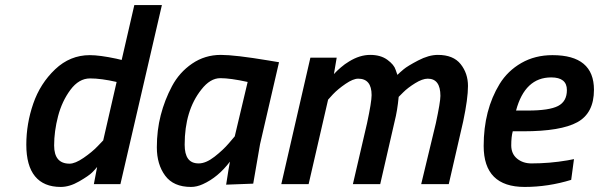

<svg xmlns="http://www.w3.org/2000/svg" viewBox="-20 -728 2368 759"><path d="M220 11Q153 11 118.5 -31Q84 -73 84 -156Q84 -239 111.5 -318.5Q139 -398 198 -454Q257 -510 335 -510Q374 -510 440 -496L461 -491L511 -708H620L456 0H351L364 -68Q357 -59 344 -46Q331 -33 293 -11Q255 11 220 11ZM441 -404Q380 -418 336 -418Q292 -418 258.5 -373Q225 -328 209.5 -268.5Q194 -209 194 -153Q194 -81 255 -81Q277 -81 310.5 -104Q344 -127 366 -150L388 -173Z M735 11Q666 11 633 -33.5Q600 -78 600 -145.5Q600 -213 615.5 -273Q631 -333 660 -387.5Q689 -442 739.5 -476.5Q790 -511 853 -511Q909 -511 1041 -489L1083 -482L1008 -158L981 -2L874 2Q885 -70 889 -89Q842 -27 782 0Q758 11 735 11ZM959 -404Q891 -419 851 -419Q811 -419 776 -374Q710 -291 710 -156Q710 -119 723.5 -100.5Q737 -82 765.5 -82Q794 -82 828 -108.5Q862 -135 885 -162L908 -189Z M1449 -352Q1449 -417 1396 -417Q1376 -417 1346 -396.5Q1316 -376 1296 -355L1277 -334L1200 0H1092L1207 -500H1311L1300 -435Q1303 -438 1307.5 -443Q1312 -448 1327.5 -461.5Q1343 -475 1360 -485Q1402 -511 1443.5 -511Q1485 -511 1511.5 -491.5Q1538 -472 1544 -452L1551 -432Q1560 -441 1575.5 -454Q1591 -467 1633 -489Q1675 -511 1711 -511Q1772 -511 1801 -474.5Q1830 -438 1830 -388Q1830 -338 1811 -248L1754 0H1645L1703 -241Q1721 -325 1721 -349Q1721 -417 1671 -417Q1650 -417 1621 -399Q1592 -381 1574 -363L1556 -345Q1551 -291 1540 -248L1483 0H1375L1431 -241Q1449 -325 1449 -352Z M2081 -82Q2153 -82 2223 -94L2249 -99L2238 -17Q2147 11 2054 11Q1892 11 1892 -151Q1892 -293 1955 -396Q1987 -448 2041 -479Q2095 -510 2164 -510Q2328 -510 2328 -373Q2328 -281 2262.5 -245Q2197 -209 2049 -209H2007Q2001 -187 2001 -153.5Q2001 -120 2024 -101Q2047 -82 2081 -82ZM2067 -291Q2151 -291 2186 -309Q2221 -327 2221 -372Q2221 -422 2159 -422Q2055 -422 2020 -291Z"/></svg>

Font: Titillium Web
Style: SemiBold Italic
Weight: 600
Italic angle: -13°
Version: Version 1.001;PS 57.000;hotconv 1.0.70;makeotf.lib2.5.55311